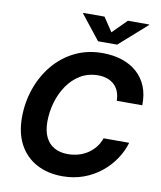

<svg xmlns="http://www.w3.org/2000/svg" viewBox="-101 -1028 940 1118"><g transform="rotate(10 369.5 -469.0)"><path d="M344.2 9.8Q257.8 9.8 192.1 -25.1Q126.5 -60.1 90.1 -126.5Q53.7 -192.9 53.7 -287.1Q53.7 -376 81.8 -457Q109.9 -538.1 162.1 -601.3Q214.4 -664.6 287.8 -700.9Q361.3 -737.3 452.1 -737.3Q515.1 -737.3 567.1 -720.2Q619.1 -703.1 656.7 -669.7Q694.3 -636.2 713.6 -588.1Q732.9 -540 731.4 -478H580.6Q580.1 -507.8 571 -531.5Q562 -555.2 544.7 -571.5Q527.3 -587.9 503.4 -596.4Q479.5 -605 449.2 -605Q389.6 -605 343.8 -577.1Q297.9 -549.3 266.6 -503.2Q235.4 -457 219.5 -400.9Q203.6 -344.7 203.6 -288.6Q203.6 -233.9 221.7 -196.8Q239.7 -159.7 273.4 -141.1Q307.1 -122.6 353 -122.6Q385.7 -122.6 415.5 -131.1Q445.3 -139.6 470.2 -156Q495.1 -172.4 513.9 -196Q532.7 -219.7 543 -249.5H694.3Q679.2 -197.8 647.7 -151.1Q616.2 -104.5 570.8 -68.1Q525.4 -31.7 468.3 -11Q411.1 9.8 344.2 9.8ZM425.3 -948.2 480.5 -865.2 563.5 -948.2H689.5L689 -944.8L525.9 -800.3H413.1L298.8 -944.8L299.8 -948.2Z"/></g></svg>

Font: Inter 16pt
Style: Bold Italic
Weight: 700
Italic angle: -9.3988°
Version: Version 4.001;git-66647c0bb